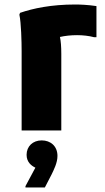

<svg xmlns="http://www.w3.org/2000/svg" viewBox="-20 -579 466 852"><path d="M313 -559C208 -559 127 -542 69 -522L66 -514C74 -478 76 -392 76 -352V0H252V-340C252 -372 250 -397 246 -415C268 -420 294 -423 322 -423C347 -423 375 -420 397 -414H408V-552C368 -558 333 -559 313 -559ZM165 44C126 44 98 70 98 108C98 141 120 157 137 165L93 247V253H179L209 195C218 176 235 144 235 113C235 69 204 44 165 44Z"/></svg>

Font: Kufam Arabic Latin Roman Bold
Style: Regular
Weight: 700
Designer: Wael Morcos & Artur Schmal
Version: Version 1.200;PS 001.200;hotconv 1.0.88;makeotf.lib2.5.64775